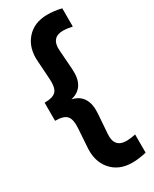

<svg xmlns="http://www.w3.org/2000/svg" viewBox="-232 -811 830 1032"><g transform="rotate(-30 182.5 -295.0)"><path d="M13.2 -351.1Q68.8 -351.1 86.7 -374.3Q104.5 -397.5 100.1 -451.2L92.8 -561Q85.9 -646.5 132.6 -700.2Q179.2 -753.9 262.2 -753.9Q303.7 -753.9 349.1 -743.2V-629.9Q313.5 -637.2 293 -637.2Q217.8 -637.2 223.1 -556.2L231.9 -434.1Q240.7 -315.9 147 -294.9Q240.7 -273.9 231.9 -155.8L223.1 -34.2Q217.8 46.9 293 46.9Q315.9 46.9 349.1 40V152.8Q301.3 164.1 262.2 164.1Q179.2 164.1 132.6 110.4Q85.9 56.6 92.8 -28.8L100.1 -139.2Q104.5 -192.9 86.7 -215.8Q68.8 -238.8 13.2 -238.8Z"/></g></svg>

Font: TASA Explorer
Style: Bold
Weight: 700
Designer: Weizhong Zhang
Foundry: Local Remote
Version: Version 1.000;Glyphs 3.1.2 (3151)